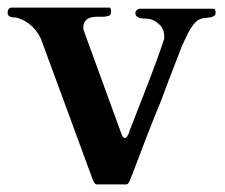

<svg xmlns="http://www.w3.org/2000/svg" viewBox="-20 -472 593 505"><path d="M542 -449H348C342.1 -449 336 -443.4 336 -438C336 -424.8 350.8 -423 364 -423C382.3 -423 392.1 -413.6 402 -405C408 -398 412 -388 412 -377V-370C384.2 -286.7 353.9 -214 320 -126C320 -123.2 318.4 -119.4 316 -117C316 -114.1 311.1 -109 309 -109C303.3 -109 301 -116.3 299 -121L202 -387C202 -388 202 -390 200 -392C200 -396 199 -397 199 -398C199 -421.3 214.1 -428 236 -428H254C263.4 -429.9 272 -429.3 272 -440V-446C271 -450 270 -452 268 -452H11C2.8 -452 0 -445.1 0 -438C0 -427.9 10.7 -426 21 -426C24 -425 27 -425 29 -424C58.2 -414.3 81.3 -390.2 91 -361L223 -2C224.2 1.5 228.5 13 234 13H312C318.9 13 322.5 0.5 324 -4C325 -5 326 -10 329 -16C353.2 -80.6 373.9 -134.7 404 -208C418 -247 437 -295 459 -352C465.6 -365.3 472.5 -381.8 480 -395C488.8 -407.3 497.3 -421.6 514 -424C525.9 -425.7 547 -425.6 547 -437C547 -441.6 546.9 -449 542 -449Z"/></svg>

Font: fbb
Style: Bold
Weight: 400
Designer: David J. Perry, Michael Sharpe
Version: Version 1.045